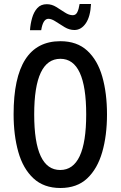

<svg xmlns="http://www.w3.org/2000/svg" viewBox="-20 -930 603 960"><path d="M515 -358Q515 -252 491 -169Q467 -86 416 -38Q365 10 282 10Q199 10 147 -38.5Q95 -87 71.5 -170.5Q48 -254 48 -359Q48 -724 282 -724Q365 -724 416.5 -676.5Q468 -629 491.5 -546.5Q515 -464 515 -358ZM151 -358Q151 -80 281 -80Q411 -80 411 -358Q411 -636 282 -636Q151 -636 151 -358ZM130 -779Q132 -810 140.5 -840Q149 -870 166.5 -889.5Q184 -909 214 -909Q239 -909 261.5 -895Q284 -881 304.5 -867.5Q325 -854 344 -854Q359 -854 366.5 -869Q374 -884 378 -910H435Q432 -847 409 -813.5Q386 -780 352 -780Q327 -780 303.5 -794Q280 -808 259 -822Q238 -836 222 -836Q195 -836 186 -779Z"/></svg>

Font: Noto Sans ExtraCondensed Medium
Style: Regular
Weight: 500
Width: 2
Designer: Monotype Design Team
Foundry: Monotype Imaging Inc.
Version: Version 2.013; ttfautohint (v1.8.4.7-5d5b)